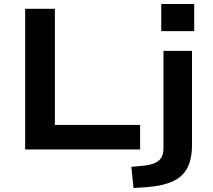

<svg xmlns="http://www.w3.org/2000/svg" viewBox="-20 -749 1067 962"><path d="M106 0V-705H255V-123H682V0ZM788 -593V-729H953V-593ZM649 193 638 87 702 81Q750 76 774.5 56.5Q799 37 799 -6V-494H942V-20Q942 26 930.5 63.5Q919 101 893.5 127Q868 153 823.5 168.5Q779 184 712 189Z"/></svg>

Font: Nunito Sans 10pt Expanded
Style: Bold
Weight: 700
Width: 7
Designer: Vernon Adams
Foundry: Vernon Adams
Version: Version 3.101;gftools[0.9.27]